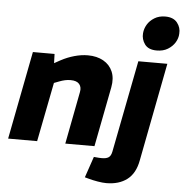

<svg xmlns="http://www.w3.org/2000/svg" viewBox="-63 -851 1077 1121"><g transform="rotate(5 475.0 -290.5)"><path d="M8 0 108 -516H235L238 -425L202 -443L273 -482Q310 -502 351 -513.5Q392 -525 430 -525Q483 -525 521 -503.5Q559 -482 575.5 -443Q592 -404 582 -351L514 0H343L402 -307Q408 -336 393 -354Q378 -372 342 -372Q325 -372 309 -368.5Q293 -365 275 -358L246 -347L178 0ZM474 186 516 63 528 64Q536 65 546 65.5Q556 66 563 66Q589 66 602.5 57Q616 48 621 23L726 -516H896L785 59Q771 136 723.5 172.5Q676 209 601 209Q580 209 550.5 204Q521 199 496 192ZM827 -588Q778 -588 757 -617Q736 -646 739 -681Q741 -708 755.5 -732.5Q770 -757 797 -773.5Q824 -790 860 -790Q908 -790 930.5 -761.5Q953 -733 950 -697Q949 -670 934 -645.5Q919 -621 892 -604.5Q865 -588 827 -588Z"/></g></svg>

Font: REM
Style: Bold Italic
Weight: 700
Italic angle: -11°
Designer: Octavio Pardo
Foundry: Ashler Design
Version: Version 1.005;gftools[0.9.28]